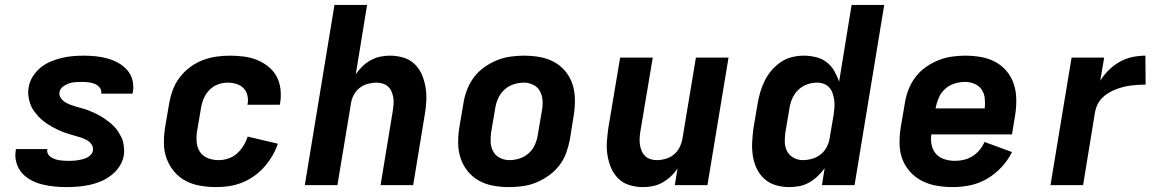

<svg xmlns="http://www.w3.org/2000/svg" viewBox="-20 -755 4740 783"><path d="M252 8Q226 8 201 5.5Q176 3 152 -3Q128 -9 106.5 -20.5Q85 -32 69.5 -49.5Q54 -67 47 -91Q40 -115 44 -140L45 -147H173V-146Q171 -136 175.5 -127.5Q180 -119 188 -114Q196 -109 204.5 -106Q213 -103 222.5 -101.5Q232 -100 241.5 -99.5Q251 -99 261 -99Q270 -99 279 -99.5Q288 -100 297.5 -101.5Q307 -103 316.5 -105.5Q326 -108 334.5 -112Q343 -116 350 -123.5Q357 -131 359 -140Q361 -154 354 -165Q347 -176 336 -182.5Q325 -189 313 -193Q301 -197 288.5 -200.5Q276 -204 264 -207.5Q252 -211 240 -215.5Q228 -220 216.5 -225.5Q205 -231 194 -237Q183 -243 172.5 -250Q162 -257 152.5 -265Q143 -273 135 -282Q127 -291 119.5 -301Q112 -311 107 -322.5Q102 -334 99 -346.5Q96 -359 95 -372Q94 -385 97 -399Q100 -421 113 -442Q126 -463 144.5 -478.5Q163 -494 185.5 -503.5Q208 -513 230.5 -518.5Q253 -524 276 -526Q299 -528 321 -528Q346 -528 370.5 -525.5Q395 -523 418.5 -516.5Q442 -510 462.5 -498.5Q483 -487 498.5 -469.5Q514 -452 520 -428.5Q526 -405 522 -380L520 -373H392L393 -374Q395 -388 386 -398.5Q377 -409 365 -413.5Q353 -418 339.5 -419.5Q326 -421 312 -421Q299 -421 286.5 -420Q274 -419 261.5 -415Q249 -411 237 -402Q225 -393 223 -380Q220 -367 227.5 -356Q235 -345 245.5 -338.5Q256 -332 268 -327.5Q280 -323 292.5 -319.5Q305 -316 317.5 -312.5Q330 -309 341.5 -304.5Q353 -300 365 -294.5Q377 -289 387.5 -283Q398 -277 408 -270Q418 -263 428 -255Q438 -247 446.5 -238Q455 -229 461.5 -219Q468 -209 474 -197.5Q480 -186 482.5 -173.5Q485 -161 486 -148Q487 -135 485 -122Q481 -98 467.5 -77Q454 -56 434 -40.5Q414 -25 391.5 -15.5Q369 -6 345.5 -1Q322 4 298.5 6Q275 8 252 8Z M862 8Q829 8 797 2.5Q765 -3 738 -17Q711 -31 691 -54.5Q671 -78 660 -107Q649 -136 648.5 -168.5Q648 -201 653 -234L670 -334Q675 -362 685 -389Q695 -416 713 -439.5Q731 -463 755 -481Q779 -499 806.5 -509.5Q834 -520 862 -524Q890 -528 917 -528Q946 -528 974 -524.5Q1002 -521 1027 -511Q1052 -501 1073 -484.5Q1094 -468 1107 -445Q1120 -422 1123.5 -394Q1127 -366 1123 -338L1121 -328H989L990 -332Q993 -350 988.5 -367.5Q984 -385 972 -396.5Q960 -408 943 -413Q926 -418 908 -418Q889 -418 869.5 -411Q850 -404 835 -389Q820 -374 811.5 -354.5Q803 -335 800 -316L783 -216Q780 -194 782.5 -172Q785 -150 797 -133.5Q809 -117 829 -109.5Q849 -102 872 -102Q891 -102 911 -108.5Q931 -115 946.5 -129Q962 -143 973 -161Q984 -179 990 -198L1113 -169Q1105 -144 1090.5 -119.5Q1076 -95 1057.5 -74Q1039 -53 1015.5 -36.5Q992 -20 966.5 -10Q941 0 914.5 4Q888 8 862 8Z M1223 0 1344 -735H1477L1431 -452Q1443 -470 1458 -484.5Q1473 -499 1492 -509.5Q1511 -520 1531 -524Q1551 -528 1570 -528Q1599 -528 1625.5 -520Q1652 -512 1671 -493.5Q1690 -475 1700.5 -450.5Q1711 -426 1715.5 -398.5Q1720 -371 1718.5 -342.5Q1717 -314 1712 -286L1665 0H1532L1582 -304Q1584 -317 1585 -330.5Q1586 -344 1584 -356.5Q1582 -369 1577 -381Q1572 -393 1563 -401.5Q1554 -410 1541.5 -414Q1529 -418 1516 -418Q1498 -418 1479.5 -413Q1461 -408 1446 -396Q1431 -384 1422 -366.5Q1413 -349 1411 -331L1356 0Z M2057 8Q2024 8 1992.5 2.5Q1961 -3 1934.5 -17.5Q1908 -32 1888.5 -55.5Q1869 -79 1859 -108Q1849 -137 1848.5 -169.5Q1848 -202 1853 -234L1870 -334Q1874 -361 1884.5 -388.5Q1895 -416 1912.5 -439.5Q1930 -463 1954.5 -480.5Q1979 -498 2006 -509Q2033 -520 2061 -524Q2089 -528 2116 -528Q2149 -528 2180.5 -522.5Q2212 -517 2239 -502.5Q2266 -488 2285.5 -464.5Q2305 -441 2314.5 -412Q2324 -383 2324.5 -350.5Q2325 -318 2320 -286L2304 -186Q2299 -159 2289 -131.5Q2279 -104 2261 -80.5Q2243 -57 2218.5 -39.5Q2194 -22 2167.5 -11Q2141 0 2112.5 4Q2084 8 2057 8ZM2057 -102Q2078 -102 2098.5 -108.5Q2119 -115 2135.5 -129.5Q2152 -144 2161 -164Q2170 -184 2173 -204L2190 -304Q2194 -325 2192.5 -345.5Q2191 -366 2182 -383Q2173 -400 2155 -409Q2137 -418 2117 -418Q2096 -418 2075.5 -411.5Q2055 -405 2038.5 -390.5Q2022 -376 2012.5 -356Q2003 -336 2000 -316L1983 -216Q1980 -195 1981 -174.5Q1982 -154 1991.5 -137Q2001 -120 2019 -111Q2037 -102 2057 -102Z M2603 8Q2574 8 2547.5 0Q2521 -8 2502 -26.5Q2483 -45 2472.5 -69.5Q2462 -94 2457.5 -121.5Q2453 -149 2455 -177.5Q2457 -206 2461 -234L2509 -520H2642L2591 -216Q2589 -203 2588.5 -189.5Q2588 -176 2590 -163.5Q2592 -151 2597 -139Q2602 -127 2611 -118.5Q2620 -110 2632.5 -106Q2645 -102 2658 -102Q2676 -102 2694 -107Q2712 -112 2727 -124Q2742 -136 2751 -153.5Q2760 -171 2763 -189L2818 -520H2951L2865 0H2732L2743 -68Q2731 -50 2715.5 -35.5Q2700 -21 2681.5 -10.5Q2663 0 2642.5 4Q2622 8 2603 8Z M3199 8Q3170 8 3143 0Q3116 -8 3096.5 -26Q3077 -44 3065.5 -68.5Q3054 -93 3050 -120.5Q3046 -148 3047.5 -176.5Q3049 -205 3053 -234L3070 -334Q3074 -358 3081 -381Q3088 -404 3099 -426.5Q3110 -449 3127 -468.5Q3144 -488 3164.5 -502Q3185 -516 3209.5 -522Q3234 -528 3257 -528Q3283 -528 3307.5 -522Q3332 -516 3351 -501.5Q3370 -487 3382 -466Q3394 -445 3402 -422L3453 -735H3586L3465 0H3332L3343 -69Q3330 -51 3314 -36Q3298 -21 3279.5 -10.5Q3261 0 3240 4Q3219 8 3199 8ZM3254 -102Q3272 -102 3290.5 -107Q3309 -112 3325 -124Q3341 -136 3350.5 -153.5Q3360 -171 3363 -189L3380 -289Q3382 -304 3383 -318.5Q3384 -333 3382 -347Q3380 -361 3375.5 -374.5Q3371 -388 3362 -398Q3353 -408 3340 -413Q3327 -418 3312 -418Q3292 -418 3272 -411Q3252 -404 3236.5 -389.5Q3221 -375 3212 -355.5Q3203 -336 3200 -316L3183 -216Q3180 -196 3180.5 -175.5Q3181 -155 3190 -138Q3199 -121 3216.5 -111.5Q3234 -102 3254 -102Z M3866 8Q3833 8 3800.5 2.5Q3768 -3 3740.5 -17Q3713 -31 3692 -54Q3671 -77 3660 -106Q3649 -135 3648.5 -168Q3648 -201 3653 -234L3670 -334Q3674 -361 3684.5 -388.5Q3695 -416 3712.5 -439.5Q3730 -463 3754.5 -480.5Q3779 -498 3806 -509Q3833 -520 3861 -524Q3889 -528 3916 -528Q3949 -528 3980.5 -522.5Q4012 -517 4039 -502.5Q4066 -488 4085.5 -464.5Q4105 -441 4114.5 -412Q4124 -383 4124.5 -350.5Q4125 -318 4120 -286L4107 -207H3778Q3775 -184 3779.5 -163Q3784 -142 3797.5 -127Q3811 -112 3832 -105.5Q3853 -99 3875 -99Q3893 -99 3911.5 -103.5Q3930 -108 3946 -118Q3962 -128 3974.5 -143Q3987 -158 3995 -176L4107 -135Q4091 -102 4064.5 -73.5Q4038 -45 4005.5 -26Q3973 -7 3937 0.5Q3901 8 3866 8ZM3796 -313H3996Q3998 -334 3996 -354Q3994 -374 3983.5 -389.5Q3973 -405 3954.5 -413Q3936 -421 3916 -421Q3895 -421 3873.5 -414.5Q3852 -408 3835 -393Q3818 -378 3809 -357.5Q3800 -337 3796 -317Z M4264 0 4350 -520H4483L4467 -426Q4482 -450 4502.5 -470Q4523 -490 4547.5 -503.5Q4572 -517 4598.5 -522.5Q4625 -528 4651 -528L4652 -410Q4637 -410 4621 -409Q4605 -408 4590 -406Q4575 -404 4559.5 -400Q4544 -396 4529 -390Q4514 -384 4500 -375.5Q4486 -367 4474.5 -355.5Q4463 -344 4456 -329.5Q4449 -315 4446 -300L4397 0Z"/></svg>

Font: Iosevka Aile Extrabold
Style: Italic
Weight: 800
Italic angle: -9°
Designer: Belleve Invis
Foundry: Belleve Invis
Version: Version 31.1.0; ttfautohint (v1.8.4)